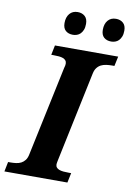

<svg xmlns="http://www.w3.org/2000/svg" viewBox="-122 -972 700 1032"><g transform="rotate(10 228.5 -456.0)"><path d="M-22.9 0 -12.2 -53.2H1Q16.6 -53.2 31.5 -55.2Q46.4 -57.1 58.6 -63.5Q70.8 -69.8 79.8 -81.5Q88.9 -93.3 92.8 -112.8L196.8 -604Q198.7 -609.4 200 -616.2Q201.2 -623 201.2 -627Q201.2 -637.7 195.8 -644.5Q190.4 -651.4 180.9 -655Q171.4 -658.7 158 -659.9Q144.5 -661.1 128.9 -661.1H116.2L127 -713.9H472.2L460.9 -661.1H448.2Q431.6 -661.1 416.3 -658.9Q400.9 -656.7 388.2 -650.4Q375.5 -644 366.2 -631.8Q356.9 -619.6 353 -600.1L250 -109.9Q249 -104.5 247.6 -97.7Q246.1 -90.8 246.1 -86.9Q246.1 -76.2 251.5 -69.6Q256.8 -63 266.6 -59.3Q276.4 -55.7 289.8 -54.4Q303.2 -53.2 318.8 -53.2H332L320.8 0ZM271.5 -856.9Q271.5 -837.4 266.1 -824.2Q260.7 -811 252.4 -802.7Q244.1 -794.4 233.4 -790.8Q222.7 -787.1 211.9 -787.1Q187 -787.1 171.9 -800.5Q156.7 -814 156.7 -841.8Q156.7 -874 172.9 -893.1Q189 -912.1 216.8 -912.1Q240.7 -912.1 256.1 -898.4Q271.5 -884.8 271.5 -856.9ZM480.5 -856.9Q480.5 -837.4 475.1 -824.2Q469.7 -811 461.4 -802.7Q453.1 -794.4 442.4 -790.8Q431.6 -787.1 420.9 -787.1Q396 -787.1 380.9 -800.5Q365.7 -814 365.7 -841.8Q365.7 -874 381.8 -893.1Q397.9 -912.1 425.8 -912.1Q449.7 -912.1 465.1 -898.4Q480.5 -884.8 480.5 -856.9Z"/></g></svg>

Font: Droid Serif
Style: Bold Italic
Weight: 700
Italic angle: -12°
Designer: Monotype Design team
Foundry: Monotype Imaging Inc.
Version: Version 1.03